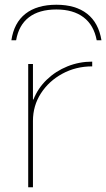

<svg xmlns="http://www.w3.org/2000/svg" viewBox="-20 -790 448 810"><path d="M218 -770Q299 -770 347.5 -732Q396 -694 408 -620H388Q376 -684 332.5 -717Q289 -750 218 -750Q145 -750 102 -717Q59 -684 48 -620H28Q39 -694 87.5 -732Q136 -770 218 -770ZM99 0V-520H119V-370H121Q140 -418 177.5 -454Q215 -490 264.5 -510Q314 -530 369 -530V-510Q300 -510 243 -479Q186 -448 152.5 -396Q119 -344 119 -280V0Z"/></svg>

Font: M PLUS 1 Thin
Style: Regular
Weight: 100
Designer: Coji Morishita
Foundry: UNDERFOREST DESIGN
Version: Version 1.001